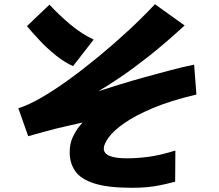

<svg xmlns="http://www.w3.org/2000/svg" viewBox="-20 -843 1040 912"><path d="M607 49Q493 49 428.5 28.5Q364 8 337.5 -30Q311 -68 311 -120Q311 -162 326.5 -193.5Q342 -225 357 -243L372 -261Q333 -252 304 -245.5Q275 -239 248 -232.5Q221 -226 189.5 -217Q158 -208 114 -196L67 -329Q111 -342 172.5 -377Q234 -412 304.5 -463Q375 -514 448.5 -574.5Q522 -635 590.5 -698.5Q659 -762 716 -823L857 -722Q761 -634 684.5 -574Q608 -514 550 -475Q492 -436 448 -410Q491 -424 548 -441.5Q605 -459 668 -476.5Q731 -494 792 -510Q853 -526 902 -536L913 -394Q790 -365 706 -329.5Q622 -294 570.5 -258Q519 -222 496 -190Q473 -158 473 -137Q473 -91 583 -91Q633 -91 688 -98.5Q743 -106 813 -128L812 20Q774 30 742.5 36.5Q711 43 679 46Q647 49 607 49ZM327 -529Q286 -547 244 -581Q202 -615 166.5 -653Q131 -691 108 -719L215 -821Q257 -775 312 -728.5Q367 -682 425 -655Z"/></svg>

Font: Mochiy Pop One
Style: Regular
Weight: 400
Designer: FONTDASU
Foundry: FONTDASU / Google Inc. / Adobe
Version: Version 2.000